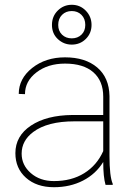

<svg xmlns="http://www.w3.org/2000/svg" viewBox="-20 -780 568 810"><path d="M425.3 0Q415.5 -33.7 415.5 -96.7Q384.3 -45.9 330.1 -18.1Q275.9 9.8 207.5 9.8Q134.3 9.8 89.6 -30Q44.9 -69.8 44.9 -133.8Q44.9 -206.5 110.6 -250.2Q176.3 -293.9 285.2 -294.9H415.5V-372.1Q415.5 -438.5 373.8 -475.1Q332 -511.7 254.4 -511.7Q182.1 -511.7 133.8 -474.6Q85.4 -437.5 85.4 -382.8L59.1 -383.8Q59.1 -448.2 115.7 -493.2Q172.4 -538.1 254.4 -538.1Q339.8 -538.1 390.1 -495.4Q440.4 -452.6 441.9 -375V-122.6Q441.9 -35.6 455.6 -4.4V0ZM207.5 -16.1Q281.7 -16.1 335.2 -49.3Q388.7 -82.5 415.5 -142.6V-268.1H293.5Q180.2 -268.1 120.1 -223.1Q71.3 -186.5 71.3 -131.8Q71.3 -83.5 109.9 -49.8Q148.4 -16.1 207.5 -16.1ZM282.7 -759.8Q317.9 -759.8 342 -734.9Q366.2 -710 366.2 -674.8Q366.2 -639.6 342 -615.7Q317.9 -591.8 282.7 -591.8Q249 -591.8 224.1 -615Q199.2 -638.2 199.2 -674.8Q199.2 -711.4 223.9 -735.6Q248.5 -759.8 282.7 -759.8ZM225.6 -674.8Q225.6 -649.4 241.7 -633.8Q257.8 -618.2 282.7 -618.2Q307.6 -618.2 323.7 -633.8Q339.8 -649.4 339.8 -674.8Q339.8 -701.2 323.7 -717.3Q307.6 -733.4 282.7 -733.4Q257.8 -733.4 241.7 -717.3Q225.6 -701.2 225.6 -674.8Z"/></svg>

Font: Roboto Thin
Style: Regular
Weight: 250
Designer: Google
Version: Version 2.134; 2016